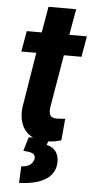

<svg xmlns="http://www.w3.org/2000/svg" viewBox="-60 -693 465 955"><g transform="rotate(5 173.0 -215.5)"><path d="M142.6 -658.2 120.1 -528.3H45.4L27.3 -424.8H102.1L56.6 -146C56.2 -139.2 55.7 -131.8 55.7 -125.5C55.7 -87.9 64.9 -57.1 84 -33.7C94.7 -20.5 107.9 -10.3 123.5 -3.4L101.1 -2.9L80.1 66.4L97.2 67.9C125.5 69.8 139.6 79.1 139.6 94.7C139.6 96.7 139.6 99.1 139.2 101.1C133.8 127.9 112.8 142.6 76.7 144L72.8 227.1C189.9 223.6 254.4 180.7 254.4 106C254.4 65.4 233.9 35.2 193.4 26.9L199.2 8.8C222.2 8.3 243.7 4.4 264.2 -2.4L273.9 -110.4C254.4 -108.9 241.2 -107.9 234.9 -107.9C233.4 -107.9 232.9 -107.9 231.9 -107.9C214.4 -108.4 203.6 -112.8 199.7 -120.1C195.8 -127.4 193.8 -136.2 193.8 -146.5C193.8 -150.4 194.3 -155.3 194.8 -160.2L239.7 -424.8H327.6L345.7 -528.3H257.8L280.8 -658.2Z"/></g></svg>

Font: Roboto
Style: Bold Italic
Weight: 700
Italic angle: -12°
Designer: Google
Version: Version 2.137; 2017